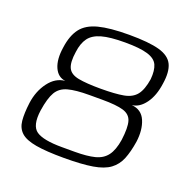

<svg xmlns="http://www.w3.org/2000/svg" viewBox="-91 -553 646 648"><g transform="rotate(20 231.5 -229.0)"><path d="M202 4Q139 4 101.5 -2.5Q64 -9 47 -24.5Q30 -40 27.5 -66Q25 -92 30 -131Q36 -175 60 -207Q84 -239 118 -242Q91 -245 78.5 -273Q66 -301 73 -346Q79 -390 98.5 -415.5Q118 -441 158.5 -451.5Q199 -462 268 -462Q339 -462 376.5 -451.5Q414 -441 426 -415.5Q438 -390 431 -346Q425 -301 404.5 -273Q384 -245 357 -242Q393 -239 406.5 -207Q420 -175 414 -131Q408 -93 397.5 -67Q387 -41 365.5 -25Q344 -9 305 -2.5Q266 4 202 4ZM184 -28H230Q274 -28 301.5 -35Q329 -42 344 -62Q359 -82 365 -120Q371 -166 364.5 -188Q358 -210 333 -217.5Q308 -225 257 -225H211Q162 -225 134.5 -217.5Q107 -210 94 -188Q81 -166 74 -120Q66 -63 91.5 -45.5Q117 -28 184 -28ZM239 -258Q291 -258 321 -263.5Q351 -269 366 -288Q381 -307 387 -346Q390 -378 381.5 -397Q373 -416 345 -424.5Q317 -433 264 -433Q210 -433 180 -424.5Q150 -416 136 -397Q122 -378 118 -346Q112 -307 121 -288Q130 -269 159 -263.5Q188 -258 239 -258Z"/></g></svg>

Font: Genos Light
Style: Italic
Weight: 300
Italic angle: -8°
Designer: Robert E. Leuschke
Foundry: Robert E. Leuschke
Version: Version 1.010